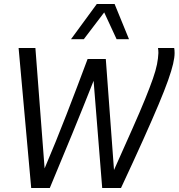

<svg xmlns="http://www.w3.org/2000/svg" viewBox="-20 -940 893 960"><path d="M585 0H491L448 -536Q397 -407 341.5 -271.5Q286 -136 229 0H136L73 -700H157L203 -98Q258 -227 312.5 -367.5Q367 -508 418 -645H509L550 -90Q604 -211 642.5 -297.5Q681 -384 705.5 -444.5Q730 -505 744.5 -546.5Q759 -588 765 -618.5Q771 -649 772 -675Q772 -687 770 -700H851Q853 -690 853 -675Q853 -653 845.5 -620.5Q838 -588 820.5 -538.5Q803 -489 772.5 -416.5Q742 -344 696 -241.5Q650 -139 585 0ZM335 -744 464 -920H553L625 -744H563L501 -878L399 -744Z"/></svg>

Font: Georama
Style: Italic
Weight: 400
Italic angle: -9°
Designer: Jean-Baptiste Levee
Foundry: Production Type
Version: Version 1.000